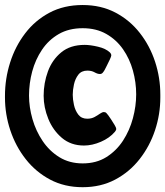

<svg xmlns="http://www.w3.org/2000/svg" viewBox="-25 -720 668 776"><path d="M309.1 36.6Q235.8 36.6 177.7 5.9Q119.6 -24.9 78.9 -76.9Q38.1 -128.9 16.6 -193.6Q-4.9 -258.3 -4.9 -325.7V-332.5Q-4.9 -401.9 15.9 -467.3Q36.6 -532.7 76.7 -585.2Q116.7 -637.7 175 -668.7Q233.4 -699.7 309.1 -699.7Q383.3 -699.7 441.4 -669.2Q499.5 -638.7 540 -586.9Q580.6 -535.2 601.8 -470.5Q623 -405.8 623 -336.9V-325.7Q623 -258.3 601.6 -193.6Q580.1 -128.9 539.3 -76.9Q498.5 -24.9 440.4 5.9Q382.3 36.6 309.1 36.6ZM309.1 -59.6Q364.3 -59.6 404.8 -85Q445.3 -110.4 472.2 -151.6Q499 -192.9 512.2 -242.2Q525.4 -291.5 525.4 -338.9Q525.4 -387.2 512.2 -434.8Q499 -482.4 472.2 -521Q445.3 -559.6 404.5 -582.8Q363.8 -606 309.1 -606Q253.4 -606 212.4 -582.3Q171.4 -558.6 144.8 -519Q118.2 -479.5 105.2 -431.4Q92.3 -383.3 92.3 -334Q92.3 -287.1 106.2 -238.8Q120.1 -190.4 147.5 -149.9Q174.8 -109.4 215.3 -84.5Q255.9 -59.6 309.1 -59.6ZM395 -267.1Q401.4 -267.1 405.3 -262.7Q409.2 -258.3 412.6 -253.9Q416 -249.5 423.6 -238Q431.2 -226.6 438 -215.1Q444.8 -203.6 444.8 -199.2Q444.8 -193.8 439.5 -187.5Q418 -162.1 382.8 -147Q347.7 -131.8 314.5 -131.8Q261.7 -131.8 225.3 -162.6Q189 -193.4 170.2 -239.7Q151.4 -286.1 151.4 -333Q151.4 -384.3 168.7 -431.4Q186 -478.5 222.7 -508.5Q259.3 -538.6 317.4 -538.6Q339.8 -538.6 371.1 -531.2Q402.3 -523.9 418.9 -508.3Q424.8 -502.4 424.8 -496.1Q424.8 -492.2 418.9 -479.5Q413.1 -466.8 406.5 -454.1Q399.9 -441.4 397.5 -436.5Q394.5 -431.2 390.1 -426Q385.7 -420.9 378.9 -420.9Q369.1 -420.9 357.2 -427.7Q345.2 -434.6 328.1 -434.6Q304.2 -434.6 291.5 -418Q278.8 -401.4 273.9 -378.7Q269 -356 269 -336.9Q269 -318.8 273.9 -296.1Q278.8 -273.4 291.5 -256.8Q304.2 -240.2 327.6 -240.2Q344.7 -240.2 357.2 -247.1Q369.6 -253.9 378.9 -260.5Q388.2 -267.1 395 -267.1Z"/></svg>

Font: Belanosima
Style: Regular
Weight: 400
Designer: The DocRepair Project, Santiago Orozco
Foundry: Google
Version: Version 2.000